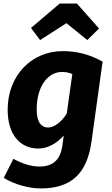

<svg xmlns="http://www.w3.org/2000/svg" viewBox="-20 -836 628 1078"><path d="M330 -18C319 63 275 99 202 99C156 99 110 85 55 56L1 163C62 200 143 222 208 222C378 222 469 141 494 -43L556 -490C486 -529 415 -549 332 -549C159 -549 23 -414 23 -220C23 -76 96 -2 196 -2C252 -2 302 -35 338 -75ZM250 -120C215 -120 186 -146 186 -220C186 -363 257 -432 327 -432C349 -432 366 -429 386 -420L355 -199C326 -151 284 -120 250 -120ZM353 -706 470 -611 536 -676 412 -816H315L154 -679L205 -611Z"/></svg>

Font: Fira Sans OT
Style: Bold Italic
Weight: 700
Italic angle: -8°
Designer: Carrois Corporate & Edenspiekermann
Foundry: Carrois Corporate GbR & Edenspiekermann AG
Version: Version 2.001